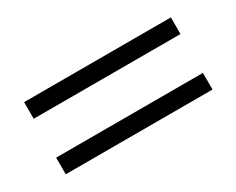

<svg xmlns="http://www.w3.org/2000/svg" viewBox="-50 -571 746 606"><g transform="rotate(-30 323.5 -268.5)"><path d="M590.9 -339.4H56V-400H590.9ZM590.9 -137.1H56V-197.7H590.9Z"/></g></svg>

Font: t
Style: Regular
Weight: 400
Designer: Takis Katsoulidis and George D. Matthiopoulos
Foundry: Takis Katsoulidis and George D. Matthiopoulos
Version: Version 1.0 ; ttfautohint (v1.8.1)